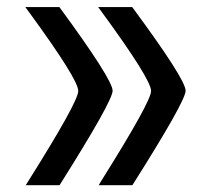

<svg xmlns="http://www.w3.org/2000/svg" viewBox="-20 -532 618 551"><path d="M359.9 -0.5H263.2L270.5 -12.7Q413.6 -240.7 413.6 -271Q413.6 -304.2 271 -499L261.7 -511.7H359.4Q512.7 -304.2 512.7 -271.5Q512.2 -241.2 359.9 -0.5ZM150.9 -0.5H53.7L61.5 -12.7Q204.6 -240.2 204.6 -271Q204.6 -304.2 62 -499L52.7 -511.7H150.4Q303.2 -303.7 303.2 -271.5Q302.7 -241.2 150.9 -0.5Z"/></svg>

Font: Dirooz
Style: Regular
Weight: 400
Foundry: DejaVu fonts team - Redesigned by Saber Rastikerdar
Version: Version 0.2.1